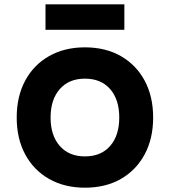

<svg xmlns="http://www.w3.org/2000/svg" viewBox="-20 -854 790 893"><path d="M375.1 19Q280.3 19 208.6 -21.6Q136.9 -62.3 97.3 -135.7Q57.7 -209.2 57.7 -307.4Q57.7 -405.7 97.3 -479.2Q136.9 -552.6 208.5 -593.2Q280.1 -633.8 374.9 -633.8Q470.7 -633.8 541.9 -593.2Q613.1 -552.6 652.7 -479.2Q692.3 -405.7 692.3 -307.4Q692.3 -209.2 652.7 -135.7Q613.1 -62.3 542 -21.6Q470.9 19 375.1 19ZM375 -126.6Q449.9 -126.6 492.3 -175.2Q534.7 -223.9 534.7 -307.4Q534.7 -391 492.3 -439.6Q449.9 -488.2 375 -488.2Q300.7 -488.2 258 -439.6Q215.3 -391 215.3 -307.4Q215.3 -223.9 258 -175.2Q300.7 -126.6 375 -126.6ZM191.6 -715.5V-833.8H558.4V-715.5Z"/></svg>

Font: Martian Mono SemiExpanded
Style: Regular
Weight: 400
Width: 6
Monospace: yes
Designer: Roman Shamin
Foundry: Evil Martians
Version: Version 1.000